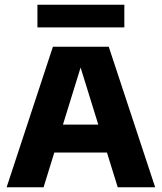

<svg xmlns="http://www.w3.org/2000/svg" viewBox="-20 -793 685 813"><path d="M8 0 204 -595H440.5L637 0H478.5L313.5 -532H329L164.5 0ZM157 -147 191 -265.5H453L487 -147ZM138.5 -677V-773H506.5V-677Z"/></svg>

Font: Encode Sans SC Condensed Thin
Style: Bold
Weight: 700
Version: Version 3.002